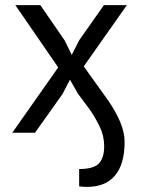

<svg xmlns="http://www.w3.org/2000/svg" viewBox="-20 -520 554 752"><path d="M404 -126Q433 -84 450.5 -43Q468 -2 468 36Q468 123 430.5 167.5Q393 212 321 212Q313 212 305 211.5Q297 211 290 210V142Q347 142 367.5 120Q388 98 388 53Q388 12 370.5 -24Q353 -60 333 -89L286 -152L254 -208L225 -152L117 0H28L208 -256L40 -500H138L233 -362L261 -305L290 -362L387 -500H477L308 -260Z"/></svg>

Font: PT Sans
Style: Regular
Weight: 400
Version: Version 2.003W OFL; ttfautohint (v1.6)